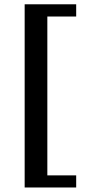

<svg xmlns="http://www.w3.org/2000/svg" viewBox="-20 -730 386 872"><path d="M92 121.5V-710.5H326V-655H195V66.5H326V121.5Z"/></svg>

Font: Newsreader SemiBold
Style: Regular
Weight: 600
Designer: Hugues Gentile
Foundry: Production Type
Version: Version 1.003